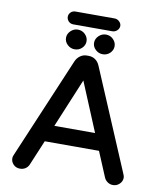

<svg xmlns="http://www.w3.org/2000/svg" viewBox="-100 -1012 929 1105"><g transform="rotate(10 364.5 -460.0)"><path d="M212 -896Q212 -911 223 -922Q234 -933 251 -933H479Q495 -933 507 -921.5Q519 -910 519 -896Q519 -881 507 -869.5Q495 -858 479 -858H251Q234 -858 223 -869.5Q212 -881 212 -896ZM45 -61 294 -649Q303 -670 320.5 -682.5Q338 -695 359 -695H369Q392 -695 409 -683Q426 -671 435 -649L684 -61Q690 -48 690 -39Q690 -18 674 -2.5Q658 13 636 13Q619 13 605.5 4Q592 -5 585 -19L523 -167H206L144 -19Q137 -4 123.5 4.5Q110 13 93 13Q69 13 54 -2.5Q39 -18 39 -39Q39 -48 45 -61ZM283 -833Q308 -833 325.5 -815.5Q343 -798 343 -775Q343 -752 325.5 -735Q308 -718 283 -718Q259 -718 241 -735Q223 -752 223 -775Q223 -798 241 -815.5Q259 -833 283 -833ZM483 -264 364 -550 245 -264ZM447 -833Q472 -833 489.5 -815.5Q507 -798 507 -775Q507 -752 489.5 -735Q472 -718 447 -718Q423 -718 405 -735Q387 -752 387 -775Q387 -798 405 -815.5Q423 -833 447 -833Z"/></g></svg>

Font: 寒蝉全圆体 Bold
Style: Regular
Weight: 700
Designer: Warren2060
      Designed by Motoya company      

      [Varela Round]
      Joe Prince(Latin component); Avraham Cornf
Foundry: ChillType
Version: Version 3.200